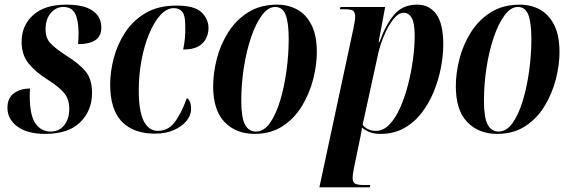

<svg xmlns="http://www.w3.org/2000/svg" viewBox="-20 -566 2456 826"><path d="M174 10Q98 10 55 -21.5Q12 -53 12 -102Q12 -144 39.5 -164.5Q67 -185 109 -185Q108 -175 108 -165.5Q108 -156 108 -147Q109 -67 133.5 -33.5Q158 0 198 0Q234 0 256 -27Q278 -54 278 -98Q278 -138 257 -164.5Q236 -191 184 -224Q133 -256 103 -293Q73 -330 73 -386Q73 -457 123 -501.5Q173 -546 264 -546Q323 -546 356 -532Q389 -518 402.5 -496Q416 -474 416 -449Q416 -409 389 -392.5Q362 -376 316 -376Q317 -390 317.5 -403Q318 -416 318 -427Q317 -482 302.5 -509Q288 -536 252 -536Q221 -536 198.5 -510Q176 -484 176 -439Q176 -403 196.5 -380.5Q217 -358 265 -327Q321 -292 348.5 -258.5Q376 -225 376 -166Q376 -91 325.5 -40.5Q275 10 174 10Z M647 9Q555 9 504.5 -42.5Q454 -94 454 -203Q454 -256 469 -314.5Q484 -373 517.5 -425Q551 -477 605.5 -509.5Q660 -542 739 -542Q817 -542 847 -513Q877 -484 877 -445Q877 -423 867 -401.5Q857 -380 833.5 -366.5Q810 -353 768 -353Q773 -376 775.5 -402Q778 -428 777 -458Q777 -500 764 -515.5Q751 -531 728 -531Q697 -531 669.5 -500.5Q642 -470 621 -419Q600 -368 588.5 -305.5Q577 -243 577 -178Q577 -87 598.5 -45Q620 -3 659 -3Q703 -3 731 -39.5Q759 -76 784 -144Q792 -140 797 -128.5Q802 -117 802 -96Q802 -70 782.5 -46Q763 -22 728 -6.5Q693 9 647 9Z M1075 10Q995 10 946 -41Q897 -92 897 -195Q897 -251 912.5 -312Q928 -373 961.5 -426.5Q995 -480 1047.5 -513Q1100 -546 1173 -546Q1220 -546 1258.5 -525Q1297 -504 1320 -459Q1343 -414 1343 -341Q1343 -287 1327.5 -226Q1312 -165 1280 -111.5Q1248 -58 1197 -24Q1146 10 1075 10ZM1081 0Q1115 0 1141 -36.5Q1167 -73 1185 -132.5Q1203 -192 1212.5 -261.5Q1222 -331 1222 -398Q1222 -468 1209 -502Q1196 -536 1164 -536Q1133 -536 1106.5 -500Q1080 -464 1060 -405Q1040 -346 1029 -275Q1018 -204 1018 -133Q1018 -60 1034 -30Q1050 0 1081 0Z M1501 -446Q1504 -461 1506 -473.5Q1508 -486 1508 -493Q1508 -511 1500.5 -518.5Q1493 -526 1465 -526H1442L1445 -536H1637L1609 -386H1613Q1638 -457 1674.5 -501.5Q1711 -546 1775 -546Q1827 -546 1857 -505Q1887 -464 1887 -374Q1887 -328 1877 -275.5Q1867 -223 1846.5 -172.5Q1826 -122 1794 -80.5Q1762 -39 1718 -14.5Q1674 10 1618 10Q1590 10 1571.5 3Q1553 -4 1537 -17Q1536 -4 1533.5 8Q1531 20 1528 35L1502 161Q1499 177 1498 185Q1497 193 1497 200Q1497 219 1508.5 224.5Q1520 230 1548 230H1573L1571 240H1354ZM1597 -3Q1629 -3 1655 -30Q1681 -57 1701 -101.5Q1721 -146 1735 -200Q1749 -254 1756.5 -309.5Q1764 -365 1764 -412Q1764 -468 1751 -489.5Q1738 -511 1717 -511Q1694 -511 1672 -483Q1650 -455 1632.5 -413.5Q1615 -372 1606 -331L1540 -29Q1548 -18 1563 -10.5Q1578 -3 1597 -3Z M2119 10Q2039 10 1990 -41Q1941 -92 1941 -195Q1941 -251 1956.5 -312Q1972 -373 2005.5 -426.5Q2039 -480 2091.5 -513Q2144 -546 2217 -546Q2264 -546 2302.5 -525Q2341 -504 2364 -459Q2387 -414 2387 -341Q2387 -287 2371.5 -226Q2356 -165 2324 -111.5Q2292 -58 2241 -24Q2190 10 2119 10ZM2125 0Q2159 0 2185 -36.5Q2211 -73 2229 -132.5Q2247 -192 2256.5 -261.5Q2266 -331 2266 -398Q2266 -468 2253 -502Q2240 -536 2208 -536Q2177 -536 2150.5 -500Q2124 -464 2104 -405Q2084 -346 2073 -275Q2062 -204 2062 -133Q2062 -60 2078 -30Q2094 0 2125 0Z"/></svg>

Font: Noto Serif Display ExtraCondensed
Style: Bold Italic
Weight: 700
Width: 2
Italic angle: -12°
Designer: Monotype Design Team
Foundry: Monotype Imaging Inc.
Version: Version 2.009